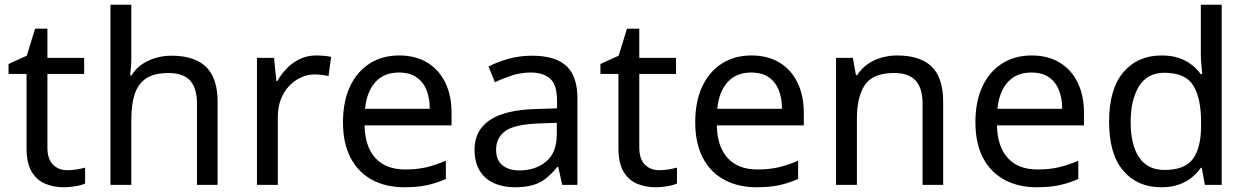

<svg xmlns="http://www.w3.org/2000/svg" viewBox="-20 -780 5259 810"><path d="M264 -62Q284 -62 305 -65.5Q326 -69 339 -73V-6Q325 1 299 5.5Q273 10 249 10Q207 10 171.5 -4.5Q136 -19 114 -55Q92 -91 92 -156V-468H16V-510L93 -545L128 -659H180V-536H335V-468H180V-158Q180 -109 203.5 -85.5Q227 -62 264 -62Z M534 -537Q534 -518 532.5 -498Q531 -478 529 -462H535Q552 -490 578 -508Q604 -526 636 -535.5Q668 -545 702 -545Q767 -545 810.5 -524.5Q854 -504 876 -461Q898 -418 898 -349V0H811V-343Q811 -408 782 -440Q753 -472 691 -472Q631 -472 597 -449.5Q563 -427 548.5 -383.5Q534 -340 534 -277V0H446V-760H534Z M1314 -546Q1329 -546 1346.5 -544.5Q1364 -543 1377 -540L1366 -459Q1353 -462 1337.5 -464Q1322 -466 1308 -466Q1277 -466 1249 -453Q1221 -440 1199 -416.5Q1177 -393 1164.5 -360Q1152 -327 1152 -286V0H1064V-536H1136L1146 -438H1150Q1167 -468 1191 -492.5Q1215 -517 1246 -531.5Q1277 -546 1314 -546Z M1664 -546Q1733 -546 1782.5 -516Q1832 -486 1858.5 -431.5Q1885 -377 1885 -304V-251H1518Q1520 -160 1564.5 -112.5Q1609 -65 1689 -65Q1740 -65 1779.5 -74.5Q1819 -84 1861 -102V-25Q1820 -7 1780 1.5Q1740 10 1685 10Q1609 10 1550.5 -21Q1492 -52 1459.5 -113.5Q1427 -175 1427 -264Q1427 -352 1456.5 -415Q1486 -478 1539.5 -512Q1593 -546 1664 -546ZM1663 -474Q1600 -474 1563.5 -433.5Q1527 -393 1520 -321H1793Q1793 -367 1779 -401Q1765 -435 1736.5 -454.5Q1708 -474 1663 -474Z M2224 -545Q2322 -545 2369 -502Q2416 -459 2416 -365V0H2352L2335 -76H2331Q2308 -47 2283.5 -27.5Q2259 -8 2227.5 1Q2196 10 2151 10Q2103 10 2064.5 -7Q2026 -24 2004 -59.5Q1982 -95 1982 -149Q1982 -229 2045 -272.5Q2108 -316 2239 -320L2330 -323V-355Q2330 -422 2301 -448Q2272 -474 2219 -474Q2177 -474 2139 -461.5Q2101 -449 2068 -433L2041 -499Q2076 -518 2124 -531.5Q2172 -545 2224 -545ZM2250 -259Q2150 -255 2111.5 -227Q2073 -199 2073 -148Q2073 -103 2100.5 -82Q2128 -61 2171 -61Q2239 -61 2284 -98.5Q2329 -136 2329 -214V-262Z M2761 -62Q2781 -62 2802 -65.5Q2823 -69 2836 -73V-6Q2822 1 2796 5.5Q2770 10 2746 10Q2704 10 2668.5 -4.5Q2633 -19 2611 -55Q2589 -91 2589 -156V-468H2513V-510L2590 -545L2625 -659H2677V-536H2832V-468H2677V-158Q2677 -109 2700.5 -85.5Q2724 -62 2761 -62Z M3150 -546Q3219 -546 3268.5 -516Q3318 -486 3344.5 -431.5Q3371 -377 3371 -304V-251H3004Q3006 -160 3050.5 -112.5Q3095 -65 3175 -65Q3226 -65 3265.5 -74.5Q3305 -84 3347 -102V-25Q3306 -7 3266 1.5Q3226 10 3171 10Q3095 10 3036.5 -21Q2978 -52 2945.5 -113.5Q2913 -175 2913 -264Q2913 -352 2942.5 -415Q2972 -478 3025.5 -512Q3079 -546 3150 -546ZM3149 -474Q3086 -474 3049.5 -433.5Q3013 -393 3006 -321H3279Q3279 -367 3265 -401Q3251 -435 3222.5 -454.5Q3194 -474 3149 -474Z M3765 -546Q3861 -546 3910 -499.5Q3959 -453 3959 -349V0H3872V-343Q3872 -408 3843 -440Q3814 -472 3752 -472Q3663 -472 3629 -422Q3595 -372 3595 -278V0H3507V-536H3578L3591 -463H3596Q3614 -491 3640.5 -509.5Q3667 -528 3699 -537Q3731 -546 3765 -546Z M4332 -546Q4401 -546 4450.5 -516Q4500 -486 4526.5 -431.5Q4553 -377 4553 -304V-251H4186Q4188 -160 4232.5 -112.5Q4277 -65 4357 -65Q4408 -65 4447.5 -74.5Q4487 -84 4529 -102V-25Q4488 -7 4448 1.5Q4408 10 4353 10Q4277 10 4218.5 -21Q4160 -52 4127.5 -113.5Q4095 -175 4095 -264Q4095 -352 4124.5 -415Q4154 -478 4207.5 -512Q4261 -546 4332 -546ZM4331 -474Q4268 -474 4231.5 -433.5Q4195 -393 4188 -321H4461Q4461 -367 4447 -401Q4433 -435 4404.5 -454.5Q4376 -474 4331 -474Z M4879 10Q4779 10 4719 -59.5Q4659 -129 4659 -267Q4659 -405 4719.5 -475.5Q4780 -546 4880 -546Q4922 -546 4953 -535.5Q4984 -525 5007 -507Q5030 -489 5046 -467H5052Q5051 -480 5048.5 -505.5Q5046 -531 5046 -546V-760H5134V0H5063L5050 -72H5046Q5030 -49 5007 -30.5Q4984 -12 4952.5 -1Q4921 10 4879 10ZM4893 -63Q4978 -63 5012.5 -109.5Q5047 -156 5047 -250V-266Q5047 -366 5014 -419.5Q4981 -473 4892 -473Q4821 -473 4785.5 -416.5Q4750 -360 4750 -265Q4750 -169 4785.5 -116Q4821 -63 4893 -63Z"/></svg>

Font: ukannada85
Style: Book
Weight: 400
Designer: Jelle Bosma - Monotype Design Team
Foundry: Monotype Imaging Inc.
Version: Version 2.003